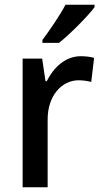

<svg xmlns="http://www.w3.org/2000/svg" viewBox="-20 -786 428 806"><path d="M377 -756V-766H255C231 -721 190 -661 158 -618V-606H228C274 -643 349 -718 377 -756ZM319 -550C255 -550 206 -504 176 -445H171L157 -540H75V0H180V-282C179 -385 240 -449 310 -449C329 -449 348 -446 363 -442L375 -543C359 -548 337 -550 319 -550Z"/></svg>

Font: Noto Sans Bengali SemiCondensed Medium
Style: Regular
Weight: 500
Width: 4
Designer: Joana Ranito - Universal Thirst; Jelle Bosma - Monotype Design Team
Foundry: Universal Thirst ehf.
Version: Version 3.000